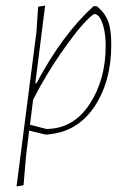

<svg xmlns="http://www.w3.org/2000/svg" viewBox="-20 -476 462 685"><path d="M141 -456 106 -179H110Q204 -355 314 -454H325Q353 -432 365 -402Q377 -372 377 -317Q377 -184 315.5 -93.5Q254 -3 146 4H142L84 -10L73 79L64 185L39 189L110 -362L116 -452ZM318 -426Q310 -426 278.5 -392Q247 -358 195 -283Q143 -208 98 -120L87 -31L145 -16Q241 -16 299 -103.5Q357 -191 357 -312Q357 -352 349.5 -379.5Q342 -407 333.5 -416.5Q325 -426 318 -426Z"/></svg>

Font: Alegreya Sans SC Thin
Style: Italic
Weight: 100
Italic angle: -7°
Designer: Juan Pablo del Peral
Foundry: Huerta Tipografica
Version: Version 2.007